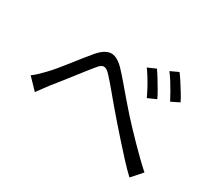

<svg xmlns="http://www.w3.org/2000/svg" viewBox="-137 -956 1275 1168"><g transform="rotate(30 500.0 -372.0)"><path d="M47 -256Q66 -270 82.5 -285.5Q99 -301 119 -322Q139 -342 163.5 -371.5Q188 -401 214.5 -434.5Q241 -468 267 -501Q293 -534 315 -560Q359 -612 400.5 -616.5Q442 -621 492 -571Q522 -540 556 -499.5Q590 -459 625.5 -418Q661 -377 692 -342Q715 -317 744 -286Q773 -255 806 -221.5Q839 -188 873.5 -154Q908 -120 942 -90L878 -18Q840 -54 799 -98.5Q758 -143 718 -188Q678 -233 644 -272Q611 -309 576.5 -350.5Q542 -392 510.5 -429.5Q479 -467 456 -492Q435 -516 419.5 -522Q404 -528 390.5 -519.5Q377 -511 360 -489Q342 -467 319 -437.5Q296 -408 271 -376Q246 -344 222 -313.5Q198 -283 179 -260Q164 -240 148 -218Q132 -196 120 -180ZM692 -675Q705 -657 722.5 -628.5Q740 -600 758 -569.5Q776 -539 787 -515L728 -489Q716 -515 700.5 -544Q685 -573 668 -600.5Q651 -628 635 -650ZM821 -726Q835 -709 853 -680.5Q871 -652 889.5 -622.5Q908 -593 919 -569L862 -541Q848 -568 832 -596Q816 -624 799 -651Q782 -678 765 -700Z"/></g></svg>

Font: Noto Sans TC
Style: Regular
Weight: 400
Designer: Ryoko NISHIZUKA  (kana, bopomofo & ideographs); Paul D. Hunt (Latin, Greek & Cyrillic); Sandoll Communications , Soo-you
Foundry: Adobe
Version: Version 2.004-H2;hotconv 1.0.118;makeotfexe 2.5.65603